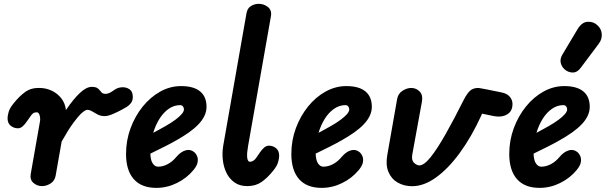

<svg xmlns="http://www.w3.org/2000/svg" viewBox="-20 -948 3085 978"><path d="M194 0Q169.5 0 150.5 -16.2Q131.5 -32.5 136.5 -61.5L183.5 -329Q185 -336.5 184.5 -344.8Q184 -353 182 -360Q180 -367 176.5 -371.5Q173 -376 167.5 -376Q155.5 -376 148.2 -370.5Q141 -365 135.5 -356L116.5 -329Q106.5 -314 95.2 -304.2Q84 -294.5 71.5 -294.5Q51 -294.5 34.8 -307.2Q18.5 -320 18.5 -346Q18.5 -358 24 -377.8Q29.5 -397.5 49 -421Q79.5 -459.5 109.8 -480.5Q140 -501.5 182.5 -500Q216 -499.5 244.8 -485.5Q273.5 -471.5 292.8 -446.5Q312 -421.5 316 -387.5Q354.5 -444.5 387.5 -475Q420.5 -505.5 447 -505.5Q470 -505.5 479.5 -496.8Q489 -488 495.8 -479Q502.5 -470 517 -470Q531 -470 545.8 -479Q560.5 -488 568 -493.5Q582 -502.5 602.8 -503.5Q623.5 -504.5 640 -493Q656.5 -481.5 656.5 -454.5Q656.5 -435.5 647.2 -423.2Q638 -411 625.2 -403.2Q612.5 -395.5 601 -389.5Q581 -378.5 555.5 -367.5Q530 -356.5 513.5 -356.5Q493.5 -356.5 478 -364.5Q462.5 -372.5 449.5 -380.5Q436.5 -388.5 424.5 -388.5Q415 -388.5 397.5 -373.2Q380 -358 354 -322.8Q328 -287.5 294 -227L263.5 -53.5Q259 -27 237.8 -13.5Q216.5 0 194 0Z M776.5 9Q700.5 9 661.2 -35.8Q622 -80.5 622 -164Q622 -232.5 645 -294.8Q668 -357 707.2 -405.5Q746.5 -454 796.8 -481.8Q847 -509.5 902 -509.5Q966.5 -509.5 999.2 -482.5Q1032 -455.5 1032 -404Q1032 -380 1021.2 -357.5Q1010.5 -335 990.2 -314Q970 -293 942 -273.2Q914 -253.5 879.5 -234Q855.5 -220 819.5 -201.8Q783.5 -183.5 746 -165.5Q746 -157 747 -149.8Q748 -142.5 749.5 -136Q753 -120.5 762.5 -109.8Q772 -99 785.5 -99Q810 -99 834.8 -112.2Q859.5 -125.5 879 -149.5Q901 -175 924.8 -182Q948.5 -189 967.5 -174.5Q977 -167.5 983.2 -154.2Q989.5 -141 986.8 -122.8Q984 -104.5 966 -82.5Q931.5 -40.5 881.2 -15.8Q831 9 776.5 9ZM760.5 -271.5Q776 -279.5 792 -288.5Q808 -297.5 823.5 -306Q853 -323 873.5 -338.2Q894 -353.5 905.5 -366.8Q917 -380 917 -391Q917 -399 912 -405.8Q907 -412.5 897.5 -412.5Q867 -412.5 840.2 -394.2Q813.5 -376 793.2 -344.2Q773 -312.5 760.5 -271.5Z M1239.5 0Q1201 0 1174.8 -18.5Q1148.5 -37 1133.8 -67Q1119 -97 1115 -133.2Q1111 -169.5 1117 -205.5L1235.5 -880.5Q1240.5 -907 1259 -917.8Q1277.5 -928.5 1298 -928.5Q1324.5 -928.5 1345 -912Q1365.5 -895.5 1360 -865L1243.5 -203.5Q1240.5 -186.5 1239.2 -171.8Q1238 -157 1239 -146.5Q1240 -136 1243.5 -130Q1247 -124 1252.5 -124Q1262.5 -124 1271 -129.8Q1279.5 -135.5 1285.5 -144.5L1304 -171.5Q1314 -186.5 1325.5 -196.2Q1337 -206 1349.5 -206Q1370 -206 1386 -193.2Q1402 -180.5 1402 -154.5Q1402 -142.5 1396.8 -122.8Q1391.5 -103 1372 -79Q1341.5 -41 1311.5 -20.5Q1281.5 0 1239.5 0Z M1618.5 9Q1542.5 9 1503.2 -35.8Q1464 -80.5 1464 -164Q1464 -232.5 1487 -294.8Q1510 -357 1549.2 -405.5Q1588.5 -454 1638.8 -481.8Q1689 -509.5 1744 -509.5Q1808.5 -509.5 1841.2 -482.5Q1874 -455.5 1874 -404Q1874 -380 1863.2 -357.5Q1852.5 -335 1832.2 -314Q1812 -293 1784 -273.2Q1756 -253.5 1721.5 -234Q1697.5 -220 1661.5 -201.8Q1625.5 -183.5 1588 -165.5Q1588 -157 1589 -149.8Q1590 -142.5 1591.5 -136Q1595 -120.5 1604.5 -109.8Q1614 -99 1627.5 -99Q1652 -99 1676.8 -112.2Q1701.5 -125.5 1721 -149.5Q1743 -175 1766.8 -182Q1790.5 -189 1809.5 -174.5Q1819 -167.5 1825.2 -154.2Q1831.5 -141 1828.8 -122.8Q1826 -104.5 1808 -82.5Q1773.5 -40.5 1723.2 -15.8Q1673 9 1618.5 9ZM1602.5 -271.5Q1618 -279.5 1634 -288.5Q1650 -297.5 1665.5 -306Q1695 -323 1715.5 -338.2Q1736 -353.5 1747.5 -366.8Q1759 -380 1759 -391Q1759 -399 1754 -405.8Q1749 -412.5 1739.5 -412.5Q1709 -412.5 1682.2 -394.2Q1655.5 -376 1635.2 -344.2Q1615 -312.5 1602.5 -271.5Z M2079.5 0.5Q2038.5 0.5 2006.2 -17.8Q1974 -36 1958.8 -72Q1943.5 -108 1953 -160L2003 -444Q2008 -471 2030.2 -485.5Q2052.5 -500 2074.5 -500Q2100 -500 2117.5 -482Q2135 -464 2129.5 -432L2080 -160.5Q2075 -132 2089 -118.8Q2103 -105.5 2116 -105.5Q2140 -105.5 2173.8 -147.8Q2207.5 -190 2250.2 -265.5Q2293 -341 2343 -441Q2358.5 -471 2374 -485.5Q2389.5 -500 2416 -500Q2419 -500 2427 -498.5Q2435 -497 2459.2 -492.5Q2483.5 -488 2533.5 -477.5Q2562.5 -472 2576.5 -455.5Q2590.5 -439 2590.5 -418.5Q2590.5 -381 2562.8 -365Q2535 -349 2496 -356.5L2435.5 -369L2431 -358.5Q2380.5 -248.5 2321.2 -168Q2262 -87.5 2200.2 -43.5Q2138.5 0.5 2079.5 0.5Z M2728.5 9Q2652.5 9 2613.2 -35.8Q2574 -80.5 2574 -164Q2574 -232.5 2597 -294.8Q2620 -357 2659.2 -405.5Q2698.5 -454 2748.8 -481.8Q2799 -509.5 2854 -509.5Q2918.5 -509.5 2951.2 -482.5Q2984 -455.5 2984 -404Q2984 -380 2973.2 -357.5Q2962.5 -335 2942.2 -314Q2922 -293 2894 -273.2Q2866 -253.5 2831.5 -234Q2807.5 -220 2771.5 -201.8Q2735.5 -183.5 2698 -165.5Q2698 -157 2699 -149.8Q2700 -142.5 2701.5 -136Q2705 -120.5 2714.5 -109.8Q2724 -99 2737.5 -99Q2762 -99 2786.8 -112.2Q2811.5 -125.5 2831 -149.5Q2853 -175 2876.8 -182Q2900.5 -189 2919.5 -174.5Q2929 -167.5 2935.2 -154.2Q2941.5 -141 2938.8 -122.8Q2936 -104.5 2918 -82.5Q2883.5 -40.5 2833.2 -15.8Q2783 9 2728.5 9ZM2712.5 -271.5Q2728 -279.5 2744 -288.5Q2760 -297.5 2775.5 -306Q2805 -323 2825.5 -338.2Q2846 -353.5 2857.5 -366.8Q2869 -380 2869 -391Q2869 -399 2864 -405.8Q2859 -412.5 2849.5 -412.5Q2819 -412.5 2792.2 -394.2Q2765.5 -376 2745.2 -344.2Q2725 -312.5 2712.5 -271.5Z M2865 -588Q2845 -600.5 2837.5 -623Q2830 -645.5 2845 -670.5L2922 -799.5Q2944 -835.5 2973.2 -837Q3002.5 -838.5 3022.5 -820Q3043.5 -801 3045.2 -774.5Q3047 -748 3030.5 -726L2938 -602.5Q2921.5 -580.5 2902.5 -578.8Q2883.5 -577 2865 -588Z"/></svg>

Font: Edu AU VIC WA NT Pre SemiBold
Style: Regular
Weight: 600
Designer: Tina and Corey Anderson, Eben Sorkin, Mirko Velimirovic
Foundry: Google for Education
Version: Version 1.001